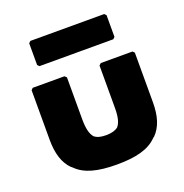

<svg xmlns="http://www.w3.org/2000/svg" viewBox="-138 -885 990 1031"><g transform="rotate(-20 357.0 -369.5)"><path d="M357 22C466 22 539 3 585 -43L593 -50H594C634 -90 652 -147 652 -226V-510L642 -520H461L450 -510V-271C450 -218 443 -185 424 -164C410 -153 387 -146 357 -146C327 -146 306 -151 290 -164C272 -184 264 -218 264 -271V-510L253 -520H72L62 -510V-226C62 -148 80 -90 120 -50H121L129 -43C175 3 248 22 357 22ZM136 -751V-627L146 -617H568L578 -627V-751L568 -761H146Z"/></g></svg>

Font: Hussar Woodtype
Style: Ultra
Weight: 900
Foundry: Cannot Into Space Fonts
Version: Version 1.07